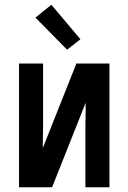

<svg xmlns="http://www.w3.org/2000/svg" viewBox="-20 -787 540 807"><path d="M60 0V-520H161V-312Q161 -283 161 -253.5Q161 -224 160 -195V-165L301 -520H440V0H339V-208Q339 -237 339 -266.5Q339 -296 340 -325V-355L199 0ZM262 -578 129 -713 196 -767 318 -622Z"/></svg>

Font: Iosevka SS18 Semibold
Style: Regular
Weight: 600
Monospace: yes
Designer: Belleve Invis
Foundry: Belleve Invis
Version: Version 25.1.1; ttfautohint (v1.8.4)